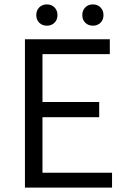

<svg xmlns="http://www.w3.org/2000/svg" viewBox="-20 -856 581 876"><path d="M93.8 0V-676.8H481V-608.9H173.8V-390.6H432.6V-321.3H173.8V-67.9H491.2V0ZM193.8 -738.8Q172.9 -738.8 159.2 -752.2Q145.5 -765.6 145.5 -787.1Q145.5 -808.6 159.2 -822.3Q172.9 -835.9 193.8 -835.9Q214.8 -835.9 228.5 -822.3Q242.2 -808.6 242.2 -787.1Q242.2 -765.6 228.5 -752.2Q214.8 -738.8 193.8 -738.8ZM403.8 -738.8Q382.8 -738.8 369.1 -752.2Q355.5 -765.6 355.5 -787.1Q355.5 -808.6 369.1 -822.3Q382.8 -835.9 403.8 -835.9Q424.8 -835.9 438.5 -822.3Q452.1 -808.6 452.1 -787.1Q452.1 -765.6 438.5 -752.2Q424.8 -738.8 403.8 -738.8Z"/></svg>

Font: Akatab
Style: Regular
Weight: 400
Designer: SIL Global
Foundry: SIL Global
Version: Version 4.100